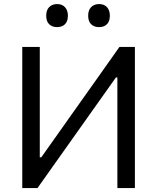

<svg xmlns="http://www.w3.org/2000/svg" viewBox="-20 -950 794 970"><path d="M92.5 0V-713H181V-155H188.5L343.5 -374Q400.5 -454.5 460.5 -539Q520 -623 583.5 -713H661.5V0H573V-558.5H565.5L410.5 -340Q340 -240.5 281.5 -158Q223 -75.5 169.5 0ZM480 -813Q455.5 -813 440.5 -827.5Q425.5 -842 425.5 -871Q425.5 -899 440.5 -914.2Q455.5 -929.5 481 -929.5Q506 -929.5 520.5 -913.8Q535 -898 535 -871Q535 -842 520.2 -827.5Q505.5 -813 480 -813ZM268 -813Q243.5 -813 228.5 -827.5Q213.5 -842 213.5 -871Q213.5 -899 228.5 -914.2Q243.5 -929.5 269 -929.5Q293.5 -929.5 308.2 -913.8Q323 -898 323 -871Q323 -842 308.2 -827.5Q293.5 -813 268 -813Z"/></svg>

Font: Heraclito
Style: Regular
Weight: 400
Designer: Kostas Bartsokas (font) & Cristiano Sobral (main changes)
Foundry: Kostas Bartsokas (font) & Cristiano Sobral (main changes)
Version: Version 1.00;July 8, 2020;FontCreator 13.0.0.2655 64-bit